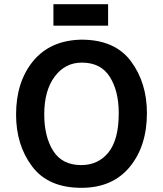

<svg xmlns="http://www.w3.org/2000/svg" viewBox="-20 -886 781 920"><path d="M236 -866H498V-763H236ZM57 -337Q57 -494 139 -593.5Q221 -693 370 -696Q530 -696 607 -593Q684 -490 684 -344Q684 -186 601.5 -86Q519 14 370 14Q211 14 134 -88.5Q57 -191 57 -337ZM192 -338Q192 -231 235 -163Q278 -95 369 -95Q451 -95 500 -156Q549 -217 549 -344Q549 -450 506 -518Q463 -586 372 -586Q292 -586 242 -519Q192 -452 192 -338Z"/></svg>

Font: Palanquin Dark
Style: Regular
Weight: 400
Designer: Pria Ravichandran
Version: Version 1.000